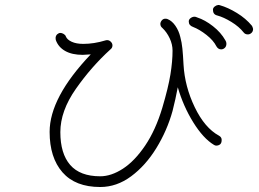

<svg xmlns="http://www.w3.org/2000/svg" viewBox="-20 -760 1040 770"><path d="M957 -630Q939 -653 908 -672Q877 -691 851 -698Q834 -702 834 -721Q834 -728 840.5 -733.5Q847 -739 855 -740Q860 -740 862 -739Q894 -730 930 -708Q966 -686 990 -657Q993 -653 995 -644Q995 -634 988.5 -628Q982 -622 974 -622Q963 -622 957 -630ZM848 -574Q836 -598 808 -620Q780 -642 754 -652Q737 -658 737 -674Q737 -682 744.5 -687.5Q752 -693 760 -693Q765 -693 771 -690Q802 -680 834 -655Q866 -630 884 -598Q888 -592 888 -585Q888 -574 881.5 -568Q875 -562 867 -562Q855 -562 848 -574ZM869 -199Q869 -186 862.5 -181Q856 -176 847 -176Q843 -176 838 -179Q795 -205 755 -269.5Q715 -334 693 -410Q684 -362 672 -315Q650 -236 607 -166Q564 -96 506 -53Q448 -10 382 -10Q282 -10 230.5 -69Q179 -128 179 -231Q179 -369 344 -542Q320 -540 312 -540Q269 -540 241.5 -555.5Q214 -571 204 -599Q203 -602 203 -609Q204 -618 210 -623Q216 -628 222 -628Q228 -628 235 -624Q242 -620 244 -614Q249 -601 267.5 -592.5Q286 -584 314 -584Q357 -584 403 -598Q405 -599 410 -599Q418 -599 424.5 -592.5Q431 -586 431 -578Q431 -568 423 -562Q347 -493 284.5 -404Q222 -315 222 -230Q222 -144 261.5 -98.5Q301 -53 382 -53Q426 -53 473 -83.5Q520 -114 562 -176Q604 -238 631 -328Q655 -409 663.5 -461.5Q672 -514 672 -557Q672 -582 660.5 -606.5Q649 -631 631 -648Q623 -654 623 -665Q624 -673 629.5 -679Q635 -685 643 -685Q650 -685 653 -683Q670 -676 683.5 -656.5Q697 -637 703 -612Q709 -590 711.5 -565Q714 -540 716 -501Q721 -413 761 -330Q801 -247 858 -216Q869 -210 869 -199Z"/></svg>

Font: Tsukimi Rounded Light
Style: Regular
Weight: 300
Designer: Takashi Funayama
Foundry: Takashi Funayama
Version: Version 1.032; ttfautohint (v1.8.3)